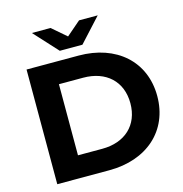

<svg xmlns="http://www.w3.org/2000/svg" viewBox="-127 -1016 1080 1132"><g transform="rotate(-15 413.0 -450.0)"><path d="M439 -756 571 -900H457L370 -825L283 -900H169L301 -756ZM83 -700V0H401C630 0 787 -138 787 -350C787 -562 630 -700 401 -700ZM245 -133V-567H393C532 -567 623 -484 623 -350C623 -216 532 -133 393 -133Z"/></g></svg>

Font: Talent SemiBold
Style: Bold
Weight: 700
Designer: Mike Powis
Version: Version 1.001;hotconv 1.0.109;makeotfexe 2.5.65596